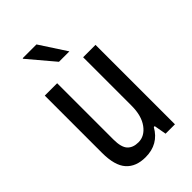

<svg xmlns="http://www.w3.org/2000/svg" viewBox="-221 -805 899 899"><g transform="rotate(-45 228.0 -355.5)"><path d="M110 -720 111 -723H202L288 -591H219ZM323 -61H317Q276 12 190 12Q127 12 93.5 -25.5Q60 -63 60 -147V-526H142V-153Q142 -102 161 -81.5Q180 -61 216 -61Q257 -61 285.5 -100Q314 -139 314 -205V-526H396V0H334Z"/></g></svg>

Font: Archivo Narrow
Style: Regular
Weight: 400
Designer: Hector Gatti
Foundry: Omnibus-Type
Version: Version 1.003